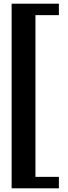

<svg xmlns="http://www.w3.org/2000/svg" viewBox="-20 -820 369 1040"><path d="M43 200V-800H299V-738H172V138H299V200Z"/></svg>

Font: Big Shoulders Display ExtraBold
Style: Regular
Weight: 800
Designer: Patric King
Foundry: XO Type Co
Version: Version 1.000; ttfautohint (v1.8.2)